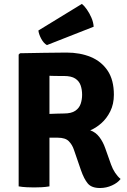

<svg xmlns="http://www.w3.org/2000/svg" viewBox="-20 -959 655 988"><path d="M566 -471.5Q566 -423.5 547.5 -386.2Q529 -349 501 -324.5Q473 -300 444.5 -288.5Q472.5 -278.5 491.2 -254Q510 -229.5 521.5 -196.5L551.5 -112Q560 -88.5 572.5 -69.8Q585 -51 600.5 -38Q585.5 -18 556.2 -4.8Q527 8.5 494.5 8.5Q451.5 8.5 432 -14.5Q412.5 -37.5 396.5 -83.5L360.5 -188Q352 -214 334.2 -232.2Q316.5 -250.5 276.5 -250.5H169.5V-370Q189 -371 217.8 -372.2Q246.5 -373.5 272.2 -374.2Q298 -375 308.5 -375Q347 -375 367.2 -388.8Q387.5 -402.5 395 -424.5Q402.5 -446.5 402.5 -471.5Q402.5 -497.5 395 -519.5Q387.5 -541.5 367.2 -554.8Q347 -568 308.5 -568Q298.5 -568 287 -568Q275.5 -568 262.2 -568.2Q249 -568.5 234.5 -569V0Q214.5 3.5 192.8 4.5Q171 5.5 155 5.5Q141 5.5 118 4.5Q95 3.5 76 0V-678L83 -685Q147 -686 206.2 -687.2Q265.5 -688.5 322.5 -688.5Q392 -688.5 447 -665.8Q502 -643 534 -595.2Q566 -547.5 566 -471.5ZM401.5 -939Q413.5 -929.5 427 -910.2Q440.5 -891 450.5 -867.8Q460.5 -844.5 462 -821.5L221.5 -727Q205 -736 192.5 -759Q180 -782 177.5 -802Z"/></svg>

Font: Signika Light
Style: Bold
Weight: 700
Version: Version 2.003;gftools[0.9.32]